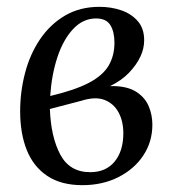

<svg xmlns="http://www.w3.org/2000/svg" viewBox="-20 -531 507 562"><path d="M221 11Q159 11 118.5 -16Q78 -43 58.5 -91.5Q39 -140 39 -205Q39 -263 53.5 -318Q68 -373 97.5 -416.5Q127 -460 170.5 -485.5Q214 -511 271 -511Q305 -511 334.5 -501Q364 -491 383 -469.5Q402 -448 402 -413Q402 -365 358 -318.5Q314 -272 215 -249L218 -236L126 -212Q129 -130 156.5 -78.5Q184 -27 244 -27Q290 -27 315.5 -58Q341 -89 341 -141Q341 -176 327 -202Q313 -228 286 -238.5Q259 -249 218 -236L210 -259Q272 -280 313.5 -279Q355 -278 380 -261.5Q405 -245 415.5 -219.5Q426 -194 426 -166Q426 -116 399.5 -76Q373 -36 326.5 -12.5Q280 11 221 11ZM127 -250Q199 -267 240 -288.5Q281 -310 298 -339Q315 -368 315 -406Q315 -438 303 -457.5Q291 -477 261 -477Q223 -477 194 -446Q165 -415 148 -363.5Q131 -312 127 -250Z"/></svg>

Font: Lora Italic
Style: Italic
Weight: 400
Italic angle: -3°
Designer: Olga Karpushina, Alexei Vanyashin (Cyrillic)
Foundry: Cyreal
Version: Version 2.210; ttfautohint (v1.8.1.43-b0c9)